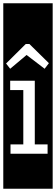

<svg xmlns="http://www.w3.org/2000/svg" viewBox="-32 -937 341 1170"><path d="M266 -552 147 -669H125L5 -550L30 -518L130 -602L240 -518ZM258 0V-57H180V-445H30V-388H110V-57H32V0ZM-12 -917H289V213H-12Z"/></svg>

Font: Zilla Slab Regular Highlight
Style: Regular
Weight: 410
Designer: Typotheque Type Foundry
Foundry: Typotheque type foundry
Version: Version 1.0; 2017